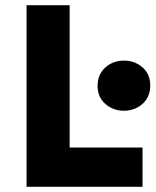

<svg xmlns="http://www.w3.org/2000/svg" viewBox="-20 -720 601 740"><path d="M82.4 0V-700H248.4V-151.5H529.4V0ZM457.6 -293.2Q416.6 -293.2 386.4 -319.2Q356.1 -345.2 356.1 -389.5Q356.1 -419.5 370.1 -441.2Q384.1 -462.9 407.1 -474.7Q430.1 -486.5 457.6 -486.5Q499.1 -486.5 529.1 -460.5Q559.1 -434.5 559.1 -389.5Q559.1 -359.9 545.3 -338.4Q531.5 -316.9 508.3 -305.1Q485.1 -293.2 457.6 -293.2Z"/></svg>

Font: Geologica Thin
Style: Regular
Weight: 100
Version: Version 1.010;gftools[0.9.28]